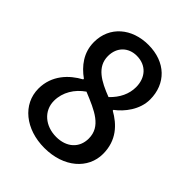

<svg xmlns="http://www.w3.org/2000/svg" viewBox="-214 -866 998 998"><g transform="rotate(45 285.0 -367.0)"><path d="M286 14C429 14 524 -71 524 -180C524 -280 466 -338 400 -375V-380C446 -414 497 -478 497 -553C497 -668 417 -748 290 -748C169 -748 79 -673 79 -558C79 -480 123 -425 177 -386V-381C110 -345 46 -280 46 -183C46 -68 148 14 286 14ZM335 -409C252 -441 182 -478 182 -558C182 -624 227 -665 287 -665C359 -665 400 -614 400 -547C400 -497 378 -450 335 -409ZM289 -70C209 -70 148 -121 148 -195C148 -258 183 -313 234 -348C334 -307 415 -273 415 -184C415 -114 364 -70 289 -70Z"/></g></svg>

Font: Noto Sans JP Medium
Style: Regular
Weight: 500
Designer: Ryoko NISHIZUKA 西塚涼子 (kana, bopomofo & ideographs); Paul D. Hunt (Latin, Greek & Cyrillic); Sandoll Communications 산돌커뮤니
Foundry: Adobe
Version: Version 2.004;hotconv 1.0.118;makeotfexe 2.5.65603